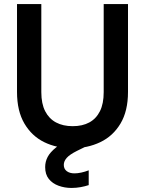

<svg xmlns="http://www.w3.org/2000/svg" viewBox="-20 -720 716 948"><path d="M336 12Q260 12 198.5 -18Q137 -48 100.5 -110Q64 -172 64 -266V-700H184V-265Q184 -208 203 -171Q222 -134 256.5 -115.5Q291 -97 339 -97Q387 -97 421 -115.5Q455 -134 473.5 -171Q492 -208 492 -265V-700H612V-266Q612 -172 575 -110Q538 -48 475 -18Q412 12 336 12ZM333 208Q299 208 269 197Q239 186 221 163.5Q203 141 203 105Q203 78 215.5 54.5Q228 31 257.5 7.5Q287 -16 338 -38L385 -58L413 -1L360 25Q324 43 309.5 59.5Q295 76 295 94Q295 114 309.5 125Q324 136 348 136Q363 136 381.5 132Q400 128 418 121V194Q400 200 378 204Q356 208 333 208Z"/></svg>

Font: DM Sans 24pt SemiBold
Style: Regular
Weight: 600
Designer: Colophon Foundry, Jonny Pinhorn
Foundry: Colophon Foundry
Version: Version 4.004;gftools[0.9.30]